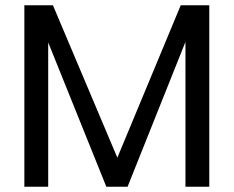

<svg xmlns="http://www.w3.org/2000/svg" viewBox="-20 -713 892 733"><path d="M779 0H688V-553L467 0H386L164 -551V0H73V-693H182L428 -111L670 -693H779Z"/></svg>

Font: Ulagadi Sans
Style: Regular
Weight: 400
Designer: Ninad Kale (Devanagari), Jonny Pinhorn (Latin)
Foundry: Indian Type Foundry
Version: Version 3.01;March 29, 2020;FontCreator 12.0.0.2522 64-bit; 